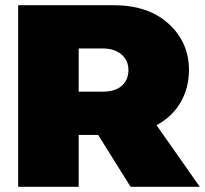

<svg xmlns="http://www.w3.org/2000/svg" viewBox="-20 -720 790 740"><path d="M50 0V-700H416.7Q551.7 -700 630 -628.3Q708.3 -556.7 708.3 -450Q708.3 -381.7 676.2 -325.8Q644.2 -270 583.3 -237.5L750 0H483.3L358.3 -200H283.3V0ZM283.3 -366.7H375Q424.2 -366.7 449.6 -389.6Q475 -412.5 475 -450Q475 -486.7 448.3 -510Q421.7 -533.3 375 -533.3H283.3Z"/></svg>

Font: BoonTook
Style: Regular
Weight: 400
Designer: Sungsit Sawaiwan
Foundry: FontUni
Version: Version 3.0